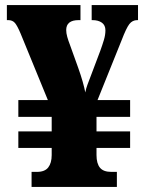

<svg xmlns="http://www.w3.org/2000/svg" viewBox="-20 -734 571 754"><path d="M104 0V-59H125Q156 -59 169.5 -76.5Q183 -94 183 -125V-153H52V-218H183V-275H52V-341H168L61 -602Q48 -633 38.5 -644Q29 -655 12 -655H7V-714H296V-655H289Q240 -655 240 -616Q240 -604 244 -589.5Q248 -575 255 -557L287 -468Q298 -437 304.5 -414Q311 -391 315 -371Q318 -387 323.5 -401.5Q329 -416 337 -437L374 -535Q382 -557 388 -577Q394 -597 394 -615Q394 -635 380 -645Q366 -655 343 -655H340V-714H522V-655H519Q500 -655 488 -639.5Q476 -624 458 -577L363 -341H491V-275H359V-218H491V-153H359V-125Q359 -92 372.5 -75.5Q386 -59 417 -59H439V0Z"/></svg>

Font: Noto Serif Hebrew SemiCondensed Black
Style: Regular
Weight: 900
Width: 4
Designer: Monotype Design Team
Foundry: Monotype Imaging Inc.
Version: Version 2.004; ttfautohint (v1.8.4.7-5d5b)